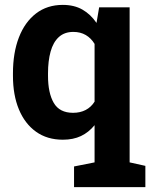

<svg xmlns="http://www.w3.org/2000/svg" viewBox="-20 -558 611 781"><path d="M281.2 203.1V119.1L364.7 102.5V-48.8Q340.8 -19.5 309.3 -4.6Q277.8 10.3 235.8 10.3Q171.9 10.3 126.5 -22.2Q81.1 -54.7 56.9 -113Q32.7 -171.4 32.7 -249.5V-259.8Q32.7 -343.3 56.9 -405.8Q81.1 -468.3 126.5 -503.2Q171.9 -538.1 235.4 -538.1Q281.7 -538.1 315.2 -519Q348.6 -500 372.6 -464.8L383.3 -528.3H507.3V102.5L571.3 116.7V203.1ZM277.3 -99.1Q306.2 -99.1 328.4 -110.6Q350.6 -122.1 364.7 -144.5V-379.4Q350.6 -402.8 328.9 -415.5Q307.1 -428.2 278.3 -428.2Q242.2 -428.2 219.2 -407.2Q196.3 -386.2 185.8 -348.1Q175.3 -310.1 175.3 -259.8V-249.5Q175.3 -179.7 198.7 -139.4Q222.2 -99.1 277.3 -99.1Z"/></svg>

Font: Roboto Slab LO
Style: Bold
Weight: 700
Designer: Google
Version: Version 2.000